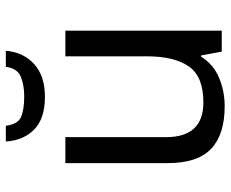

<svg xmlns="http://www.w3.org/2000/svg" viewBox="-86 -694 790 658"><g transform="rotate(-90 309.0 -365.0)"><path d="M533 -536V0H461L448 -71H444Q418 -29 372 -9.5Q326 10 274 10Q177 10 128 -36.5Q79 -83 79 -185V-536H168V-191Q168 -63 287 -63Q376 -63 410.5 -113Q445 -163 445 -257V-536ZM464 -740Q459 -680 418.5 -643Q378 -606 306 -606Q232 -606 194.5 -642.5Q157 -679 153 -740H207Q212 -699 237 -688Q262 -677 308 -677Q347 -677 375.5 -689Q404 -701 409 -740Z"/></g></svg>

Font: Noto Sans Linear A
Style: Regular
Weight: 400
Designer: Monotype Design Team
Foundry: Monotype Imaging Inc.
Version: Version 2.002; ttfautohint (v1.8.4.7-5d5b)